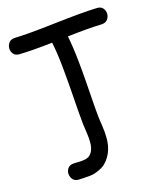

<svg xmlns="http://www.w3.org/2000/svg" viewBox="-164 -827 965 1133"><g transform="rotate(-20 319.0 -260.5)"><path d="M135 197Q144 197 163 198Q182 199 202.5 198.5Q223 198 237 194Q261 188 281.5 178Q302 168 321 147Q368 95 372 13Q374 -12 372 -50Q369 -96 369 -104Q368 -144 369 -204Q370 -264 371 -330.5Q372 -397 371 -456Q370 -547 362 -619Q492 -623 573 -618Q598 -617 611 -631.5Q624 -646 625.5 -665.5Q627 -685 615.5 -701Q604 -717 579 -718Q486 -723 317 -718Q146 -713 65 -718Q40 -719 27 -704.5Q14 -690 12.5 -670.5Q11 -651 22.5 -635Q34 -619 59 -618Q138 -613 262 -616Q270 -547 271 -460.5Q272 -374 270 -267Q268 -160 269 -102Q269 -93 272 -44Q274 -12 272 7Q270 54 247 79Q233 95 209 98Q185 101 139 97Q114 96 101 110.5Q88 125 87.5 144.5Q87 164 98.5 180Q110 196 135 197Z"/></g></svg>

Font: Balsamiq Sans
Style: Regular
Weight: 400
Designer: Michael Angeles
Foundry: Balsamiq SRL
Version: Version 1.020; ttfautohint (v1.8.4.7-5d5b);gftools[0.9.26]